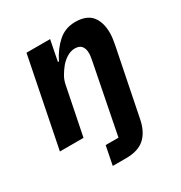

<svg xmlns="http://www.w3.org/2000/svg" viewBox="-172 -661 931 986"><g transform="rotate(-30 293.0 -168.5)"><path d="M234 89H310L390 -317Q392 -330 394 -340.5Q396 -351 396 -361Q396 -390 383.5 -405Q371 -420 344 -420Q319 -420 295.5 -405Q272 -390 256 -370Q243 -354 229.5 -331.5Q216 -309 211 -283L154 0H14L119 -525H259L235 -403H241Q270 -462 312.5 -499.5Q355 -537 414 -537Q480 -537 510.5 -500.5Q541 -464 541 -399Q541 -383 538.5 -365Q536 -347 532 -327L454 61Q441 129 402.5 164.5Q364 200 292 200H212Z"/></g></svg>

Font: IBM Plex Sans Var
Style: Italic
Weight: 400
Italic angle: -11.31°
Designer: Mike Abbink, Paul van der Laan, Pieter van Rosmalen
Foundry: Bold Monday
Version: Version 1.001